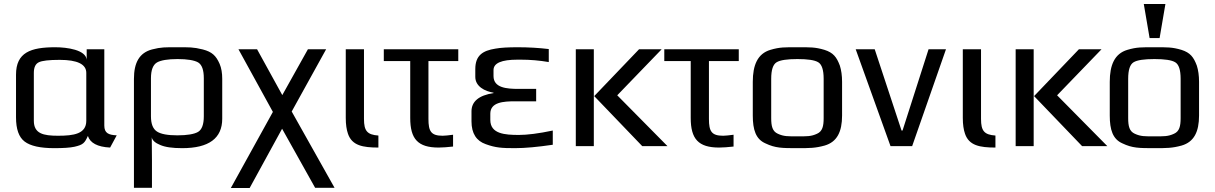

<svg xmlns="http://www.w3.org/2000/svg" viewBox="-20 -730 6071 959"><path d="M501 -103V-484H413V-432C408 -481 315 -494 256 -494C133 -494 60 -468 60 -357V-144C60 -85 74 -45 103 -23C132 -1 181 10 251 10C295 10 329 8 352 3C396 -7 403 -16 419 -51C430 -16 467 4 530 7L563 -54C522 -56 501 -65 501 -103ZM270 -52C197 -52 149 -62 149 -127V-366C149 -393 157 -411 174 -419C190 -427 225 -431 278 -431C367 -431 411 -409 411 -366V-127C411 -61 348 -52 270 -52Z M738 -44C741 -29 755 -16 780 -6C805 5 841 10 890 10C1023 10 1090 -39 1090 -137V-336C1090 -365 1086 -390 1077 -411C1059 -452 1039 -471 993 -483C945 -495 924 -494 865 -494C806 -494 785 -495 739 -483C676 -466 649 -417 649 -336V208H739V71C739 50 738 -23 738 -44ZM998 -149C998 -108 988 -82 969 -71C950 -60 915 -54 866 -54C818 -54 784 -60 764 -73C744 -86 734 -111 734 -149V-339C734 -380 744 -406 764 -418C783 -429 818 -435 867 -435C916 -435 951 -429 970 -418C989 -406 998 -380 998 -339Z M1343 -171 1133 209H1227L1389 -87L1554 208H1651L1437 -173L1609 -484H1518L1390 -255L1264 -484H1171Z M1798 -136V-484H1707V-141C1707 -108 1711 -82 1718 -62C1738 -3 1792 7 1870 7V-53C1814 -57 1798 -76 1798 -136Z M2120 -136V-425H2269V-484H1897V-425H2029V-141C2029 -36 2067 7 2171 7C2191 7 2215 5 2243 2V-57C2220 -54 2202 -52 2191 -52C2133 -52 2120 -74 2120 -136Z M2429 -131V-162C2429 -220 2495 -224 2553 -224H2658V-286H2570C2511 -286 2445 -291 2445 -350V-380C2445 -415 2485 -432 2565 -432H2581C2628 -432 2675 -428 2721 -420V-485C2671 -491 2619 -494 2566 -494C2518 -494 2481 -492 2454 -487C2392 -477 2354 -454 2354 -385V-346C2354 -298 2402 -274 2445 -267V-265C2372 -254 2335 -223 2335 -174V-124C2335 -63 2360 -26 2406 -10C2455 8 2486 10 2552 10C2603 10 2666 4 2741 -7V-78C2670 -63 2613 -56 2572 -56C2502 -56 2429 -61 2429 -131Z M3314 0 3063 -254 3285 -484H3172L2948 -250L3188 0ZM2946 0V-484H2856V0Z M3521 -136V-425H3670V-484H3298V-425H3430V-141C3430 -36 3468 7 3572 7C3592 7 3616 5 3644 2V-57C3621 -54 3603 -52 3592 -52C3534 -52 3521 -74 3521 -136Z M4186 -321C4186 -353 4182 -380 4175 -402C4159 -445 4142 -467 4098 -481C4051 -495 4026 -494 3963 -494C3900 -494 3875 -495 3828 -481C3764 -462 3740 -405 3740 -321V-153C3740 -82 3755 -35 3803 -14C3853 10 3887 10 3963 10C4024 10 4052 10 4099 -3C4161 -21 4186 -72 4186 -153ZM4094 -140C4094 -100 4088 -74 4061 -62C4031 -48 4010 -49 3963 -49C3916 -49 3895 -48 3865 -62C3838 -74 3832 -100 3832 -140V-336C3832 -381 3841 -408 3859 -419C3877 -430 3912 -435 3963 -435C4014 -435 4049 -430 4067 -419C4085 -408 4094 -381 4094 -336Z M4705 -484H4618L4488 -78H4483L4349 -484H4254L4428 0H4536Z M4880 -136V-484H4789V-141C4789 -108 4793 -82 4800 -62C4820 -3 4874 7 4952 7V-53C4896 -57 4880 -76 4880 -136Z M5511 0 5260 -254 5482 -484H5369L5145 -250L5385 0ZM5143 0V-484H5053V0Z M5969 -321C5969 -353 5965 -380 5958 -402C5942 -445 5925 -467 5881 -481C5834 -495 5809 -494 5746 -494C5683 -494 5658 -495 5611 -481C5547 -462 5523 -405 5523 -321V-153C5523 -82 5538 -35 5586 -14C5636 10 5670 10 5746 10C5807 10 5835 10 5882 -3C5944 -21 5969 -72 5969 -153ZM5877 -140C5877 -100 5871 -74 5844 -62C5814 -48 5793 -49 5746 -49C5699 -49 5678 -48 5648 -62C5621 -74 5615 -100 5615 -140V-336C5615 -381 5624 -408 5642 -419C5660 -430 5695 -435 5746 -435C5797 -435 5832 -430 5850 -419C5868 -408 5877 -381 5877 -336ZM5772 -540 5801 -710H5693L5722 -540Z"/></svg>

Font: Gamestation Text
Style: Bold
Weight: 400
Designer: Jonas Hecksher
Foundry: Jonas Hecksher, Playtypeª, e-types AS
Version: Version 1.003